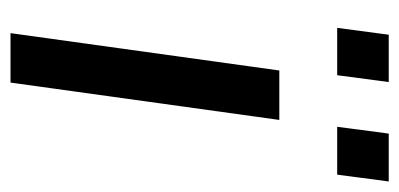

<svg xmlns="http://www.w3.org/2000/svg" viewBox="-217 -542 759 365"><g transform="rotate(90 162.5 -359.5)"><path d="M136 -719H46L33 -621H123ZM325 -719H234L221 -621H312ZM208 -511H114L43 0H137Z"/></g></svg>

Font: Chivo
Style: Italic
Weight: 400
Italic angle: -8°
Designer: Hector Gatti
Foundry: Omnibus-Type
Version: Version 1.003;PS 001.003;hotconv 1.0.70;makeotf.lib2.5.58329